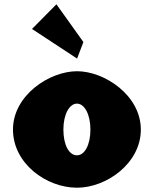

<svg xmlns="http://www.w3.org/2000/svg" viewBox="-20 -860 717 895"><path d="M243 -840 129.2 -725 339.3 -587 368.8 -664ZM40.5 -256C40.5 -98 195.5 15 339.3 15C475.3 15 636.5 -98 636.5 -256C636.5 -416 466.5 -528 339.3 -528C210.5 -528 40.5 -416 40.5 -256ZM275.5 -256C275.5 -327 303.4 -377 338.8 -377C373.6 -377 401.5 -327 401.5 -256C401.5 -186 375.2 -136 338.8 -136C300.8 -136 275.5 -186 275.5 -256Z"/></svg>

Font: Blink
Style: Wide
Weight: 400
Designer: Mew Too
Foundry: Cannot Into Space Fonts
Version: Version 001.000